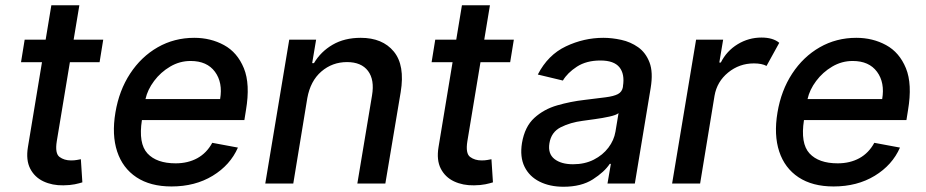

<svg xmlns="http://www.w3.org/2000/svg" viewBox="-20 -696 3510 728"><path d="M371.4 -545.5 357.6 -460.2H245L195.3 -160.5Q187.9 -114.3 205.6 -101Q223.4 -87.7 249.3 -87.7Q262.1 -87.7 271.5 -89.5Q280.9 -91.3 286.6 -92.3L292.3 -4.6Q281.6 -1.1 263.7 2.7Q245.7 6.4 220.5 6.7Q178.3 7.5 144.7 -8.3Q111.2 -24.1 94.5 -56.6Q77.8 -89.1 85.9 -138.5L139.2 -460.2H59.7L73.5 -545.5H153.1L174.7 -676.1H280.9L259.2 -545.5Z M630.3 11Q550.1 11 497.5 -23.8Q445 -58.6 424.2 -121.6Q403.4 -184.7 417.6 -269.2Q431.5 -353 473.4 -416.9Q515.3 -480.8 577.9 -516.7Q640.6 -552.6 716.6 -552.6Q778.8 -552.6 829.4 -525Q880 -497.5 904.7 -437.3Q929.3 -377.1 912.6 -278.4L906.6 -240.8H518.1Q504.3 -152 539.1 -114.3Q573.9 -76.7 646 -76.7Q692.5 -76.7 728.2 -96.2Q763.8 -115.8 784.8 -154.5L882.1 -136.4Q853 -70 786.4 -29.5Q719.8 11 630.3 11ZM531.6 -320.3H814.6Q825.3 -382.8 795.1 -423.8Q764.9 -464.8 702.8 -464.8Q661.2 -464.8 625.2 -443.5Q589.1 -422.2 564.3 -389Q539.4 -355.8 531.6 -320.3Z M1145.2 -323.9 1092 0H985.8L1076.7 -545.5H1178.6L1163.7 -456.7H1170.5Q1196.4 -500.4 1241.3 -526.5Q1286.2 -552.6 1347.7 -552.6Q1430.4 -552.6 1473.2 -500.5Q1516 -448.5 1499.3 -346.9L1441.1 0H1334.9L1390.6 -334.2Q1400.6 -393.5 1375.4 -427Q1350.1 -460.6 1295.8 -460.6Q1240.1 -460.6 1198.5 -424.9Q1157 -389.2 1145.2 -323.9Z M1928.3 -545.5 1914.4 -460.2H1801.8L1752.1 -160.5Q1744.7 -114.3 1762.4 -101Q1780.2 -87.7 1806.1 -87.7Q1818.9 -87.7 1828.3 -89.5Q1837.7 -91.3 1843.4 -92.3L1849.1 -4.6Q1838.4 -1.1 1820.5 2.7Q1802.6 6.4 1777.3 6.7Q1735.1 7.5 1701.5 -8.3Q1668 -24.1 1651.3 -56.6Q1634.6 -89.1 1642.8 -138.5L1696 -460.2H1616.5L1630.3 -545.5H1709.9L1731.5 -676.1H1837.7L1816.1 -545.5Z M2116.5 12.1Q2064.6 12.1 2025.9 -7.3Q1987.2 -26.6 1968.9 -63.7Q1950.6 -100.9 1959.2 -154.1Q1969.8 -215.9 2006 -248.9Q2042.3 -282 2092.7 -296.5Q2143.1 -311.1 2195.7 -317.1Q2245.4 -323.2 2276.3 -327.1Q2307.2 -331 2323 -339.3Q2338.8 -347.7 2342 -366.5V-369Q2349.4 -415.1 2328.7 -440.9Q2307.9 -466.6 2256.7 -466.6Q2203.5 -466.6 2167.4 -443.2Q2131.4 -419.7 2114.3 -390.6L2019.2 -413.4Q2057.5 -487.9 2125.7 -520.2Q2193.9 -552.6 2267.8 -552.6Q2300.4 -552.6 2335.6 -544.9Q2370.7 -537.3 2399.7 -516.9Q2428.6 -496.4 2442.8 -459.2Q2457 -421.9 2447.1 -362.2L2387.1 0H2283.4L2296.2 -74.6H2291.9Q2271.7 -44 2228 -16Q2184.3 12.1 2116.5 12.1ZM2152.7 -73.2Q2197.1 -73.2 2231.4 -90.6Q2265.6 -108 2286.9 -136.2Q2308.2 -164.4 2313.6 -196.7L2325.3 -267Q2316.4 -259.6 2290.5 -253.9Q2264.6 -248.2 2235.8 -244.3Q2207 -240.4 2189.6 -237.9Q2142.8 -231.9 2106.4 -213.6Q2070 -195.3 2063.2 -152.7Q2056.8 -113.3 2082.2 -93.2Q2107.6 -73.2 2152.7 -73.2Z M2528.4 0 2619.3 -545.5H2721.9L2707.4 -458.8H2713.1Q2735.1 -502.8 2776.8 -528.2Q2818.5 -553.6 2867.5 -553.6Q2910.9 -553.6 2934.7 -533.7L2886.4 -446Q2869 -455.6 2838.4 -455.6Q2783.4 -455.6 2740.9 -421Q2698.5 -386.4 2689.3 -333.1L2634.6 0Z M3140.6 11Q3060.4 11 3007.8 -23.8Q2955.3 -58.6 2934.5 -121.6Q2913.7 -184.7 2927.9 -269.2Q2941.8 -353 2983.7 -416.9Q3025.6 -480.8 3088.2 -516.7Q3150.9 -552.6 3226.9 -552.6Q3289.1 -552.6 3339.7 -525Q3390.3 -497.5 3415 -437.3Q3439.6 -377.1 3422.9 -278.4L3416.9 -240.8H3028.4Q3014.6 -152 3049.4 -114.3Q3084.2 -76.7 3156.2 -76.7Q3202.8 -76.7 3238.5 -96.2Q3274.1 -115.8 3295.1 -154.5L3392.4 -136.4Q3363.3 -70 3296.7 -29.5Q3230.1 11 3140.6 11ZM3041.9 -320.3H3324.9Q3335.6 -382.8 3305.4 -423.8Q3275.2 -464.8 3213.1 -464.8Q3171.5 -464.8 3135.5 -443.5Q3099.4 -422.2 3074.6 -389Q3049.7 -355.8 3041.9 -320.3Z"/></svg>

Font: Inter UI Medium
Style: Italic
Weight: 500
Italic angle: 9.39999°
Designer: Rasmus Andersson
Foundry: rsms
Version: 3.2;8d6f07862